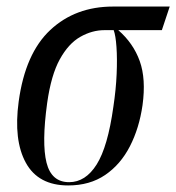

<svg xmlns="http://www.w3.org/2000/svg" viewBox="-20 -556 538 586"><path d="M188 10Q97 10 59 -59Q21 -128 37 -246Q57 -393 133.5 -464.5Q210 -536 325 -536H498L474 -464H341Q387 -424 406.5 -369.5Q426 -315 415 -235Q405 -165 376.5 -109.5Q348 -54 301 -22Q254 10 188 10ZM191 0Q241 0 275 -54Q309 -108 326 -230Q334 -283 336 -330Q338 -377 335.5 -412.5Q333 -448 327 -464H299Q261 -464 225 -443.5Q189 -423 162.5 -375Q136 -327 124 -242Q107 -119 122 -59.5Q137 0 191 0Z"/></svg>

Font: Noto Serif Display ExtraCondensed
Style: Italic
Weight: 400
Width: 2
Italic angle: -12°
Designer: Monotype Design Team
Foundry: Monotype Imaging Inc.
Version: Version 2.009